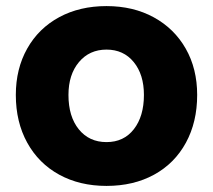

<svg xmlns="http://www.w3.org/2000/svg" viewBox="-20 -599 700 631"><path d="M32 -287Q32 -373 69.5 -439.5Q107 -506 174.5 -542.5Q242 -579 330 -579Q418 -579 485.5 -542Q553 -505 590.5 -439Q628 -373 628 -287Q628 -198 591 -130Q554 -62 486.5 -25Q419 12 330 12Q242 12 174.5 -25Q107 -62 69.5 -130Q32 -198 32 -287ZM453 -287Q453 -354 419.5 -395Q386 -436 330 -436Q274 -436 239.5 -395Q205 -354 205 -287Q205 -216 239 -174Q273 -132 330 -132Q387 -132 420 -174.5Q453 -217 453 -287Z"/></svg>

Font: Open Sauce One Black
Style: Regular
Weight: 900
Designer: Alfredo Marco Pradil
Foundry: Creative Sauce Fz LLC
Version: Version 1.477